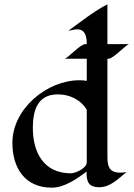

<svg xmlns="http://www.w3.org/2000/svg" viewBox="-20 -853 614 883"><path d="M562 -62C553 -60 543 -59 533 -59C480 -59 474 -91 474 -135V-583H479C502 -583 560 -649 574 -650H474V-833C413 -802 350 -752 294 -711C308 -714 322 -718 336 -718C374 -718 379 -680 379 -650H372C349 -650 291 -584 277 -583H379V-481C368 -483 357 -484 346 -484C195 -484 37 -352 37 -196C37 -81 94 10 218 10C276 10 333 -30 378 -64C378 -19 385 8 437 8C488 8 525 -32 562 -62ZM379 -106C379 -80 328 -56 306 -56C181 -56 131 -152 131 -265C131 -344 152 -419 246 -419C300 -419 351 -395 379 -348Z"/></svg>

Font: Fondamento
Style: Regular
Weight: 400
Designer: Astigmatic (AOETI)
Foundry: Astigmatic (AOETI)
Version: Version 1.001